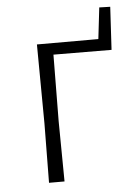

<svg xmlns="http://www.w3.org/2000/svg" viewBox="-45 -593 432 629"><g transform="rotate(-5 170.5 -279.0)"><path d="M341 -557 333 -416 142 -417 140 -198 142 0H91L93 -195L91 -455H293L305 -558Z"/></g></svg>

Font: Luna Sans Light
Style: Regular
Weight: 300
Designer: Juan Pablo del Peral
Foundry: Huerta Tipografica
Version: Version 2.001; ttfautohint (v1.5)